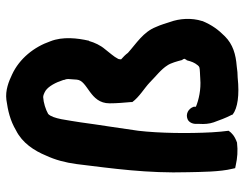

<svg xmlns="http://www.w3.org/2000/svg" viewBox="-104 -690 785 616"><g transform="rotate(-90 288.0 -382.5)"><path d="M43 -170C44 -129 44 -69 54 -29L56 -20L66 -18C88 -13 112 -11 137 -14H138C160 -22 169 -31 176 -41C174 -55 172 -77 171 -95C167 -169 168 -263 176 -331C184 -390 195 -456 203 -516C210 -557 214 -605 230 -620C244 -628 266 -635 284 -636C289 -636 297 -633 305 -628C319 -618 331 -596 339 -571V-569C341 -564 342 -561 342 -556C341 -548 341 -537 340 -528C337 -492 264 -487 264 -423C264 -400 266 -378 268 -355V-350C285 -327 312 -312 331 -294C351 -274 373 -258 386 -237C393 -227 399 -206 403 -190L405 -188C405 -188 406 -186 407 -183L404 -177L402 -175C398 -160 395 -151 386 -140C381 -134 379 -134 363 -133C356 -133 348 -132 344 -132H343C309 -129 274 -137 253 -146V-153C247 -171 229 -179 214 -173C205 -170 198 -159 198 -146V-134C197 -120 198 -103 203 -89C210 -70 217 -50 227 -31L228 -28C249 -12 290 -6 347 -12C357 -12 370 -13 383 -15C421 -18 453 -27 479 -53C500 -74 515 -94 528 -125V-126C539 -160 536 -199 525 -229C521 -241 516 -259 509 -274C493 -315 456 -337 426 -364C420 -372 413 -379 405 -386C406 -390 405 -393 407 -396C414 -410 426 -422 438 -438C450 -452 459 -471 464 -489H465V-490C473 -525 479 -573 463 -613C445 -665 408 -712 356 -736C335 -746 306 -758 275 -754C240 -749 209 -742 177 -723C137 -703 112 -665 96 -626C83 -598 74 -566 69 -528C55 -413 39 -303 43 -170Z"/></g></svg>

Font: Hussar Pisanka
Style: Bd
Weight: 700
Designer: Robert Jablonski
Foundry: Cannot Into Space Fonts
Version: Version 1.070